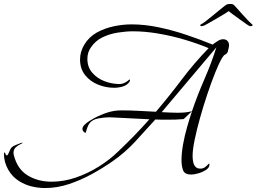

<svg xmlns="http://www.w3.org/2000/svg" viewBox="-60 -825 1295 969"><path d="M168 124Q134 124 100.5 116Q67 108 38 90Q2 68 -19 30.5Q-40 -7 -40 -48Q-40 -55 -37 -56Q-34 -54 -32 -47.5Q-30 -41 -26 -41Q-21 -41 -18 -48.5Q-15 -56 -14 -58Q-9 -69 -6 -75Q-3 -81 8 -88Q12 -90 21.5 -94Q31 -98 40.5 -101.5Q50 -105 53 -105Q54 -105 54 -104Q54 -102 42.5 -97Q31 -92 19.5 -81.5Q8 -71 8 -52Q8 -49 10 -41Q28 29 80 60.5Q132 92 200 92Q262 92 323 71Q384 50 439 15.5Q494 -19 537 -61Q578 -100 617.5 -140.5Q657 -181 694 -223L515 -232Q509 -232 503 -232.5Q497 -233 491 -233Q468 -233 437 -227.5Q406 -222 391 -202Q384 -192 380 -179Q376 -166 372 -154Q366 -156 361 -161.5Q356 -167 356 -174Q356 -185 367.5 -196Q379 -207 393 -215.5Q407 -224 416 -229Q448 -246 482 -257Q516 -268 553 -268Q597 -268 640.5 -265.5Q684 -263 727 -261Q795 -341 857.5 -424Q920 -507 993 -582Q938 -605 872.5 -624.5Q807 -644 739.5 -655.5Q672 -667 612 -667Q576 -667 534.5 -660.5Q493 -654 457 -636.5Q421 -619 399 -586Q381 -561 381 -528Q381 -486 406 -457.5Q431 -429 468 -415Q505 -401 542 -401Q557 -401 570 -407.5Q583 -414 593 -424Q596 -423 596 -420Q596 -419 595.5 -417.5Q595 -416 595 -414Q582 -395 560 -388.5Q538 -382 516 -382Q474 -382 434.5 -398Q395 -414 369.5 -446Q344 -478 344 -525Q344 -545 349.5 -563.5Q355 -582 365 -599Q389 -639 429 -661Q469 -683 515 -692.5Q561 -702 604 -702Q671 -702 742 -687Q813 -672 882.5 -648.5Q952 -625 1013 -600Q1023 -608 1038 -617.5Q1053 -627 1066 -627Q1080 -627 1088 -618.5Q1096 -610 1096 -596Q1096 -592 1095 -587.5Q1094 -583 1093 -578Q1090 -561 1085 -556Q1080 -551 1074.5 -548.5Q1069 -546 1061 -533Q1046 -508 1026.5 -459.5Q1007 -411 987 -351.5Q967 -292 950 -231.5Q933 -171 922.5 -120Q912 -69 912 -38Q912 -25 914.5 -10Q917 5 925.5 15.5Q934 26 951 26Q965 26 975 18.5Q985 11 994 1Q997 -1 997 4V6Q997 21 979.5 32.5Q962 44 940.5 50Q919 56 906 56Q872 56 864 34.5Q856 13 856 -16Q856 -53 864 -97Q872 -141 884.5 -184.5Q897 -228 909 -264L867 -224Q847 -222 827 -221.5Q807 -221 787 -221Q771 -221 755.5 -221Q740 -221 724 -222Q674 -166 622 -110Q570 -54 508 -11Q461 22 404.5 53Q348 84 288 104Q228 124 168 124ZM836 -256Q855 -256 873 -257.5Q891 -259 909 -264Q937 -346 971.5 -425Q1006 -504 1032 -586L756 -259Q776 -258 796 -257Q816 -256 836 -256ZM958 -693Q954 -693 951 -695.5Q948 -698 954 -702Q962 -705 981.5 -720.5Q1001 -736 1023.5 -754.5Q1046 -773 1063.5 -787Q1081 -801 1084 -802Q1089 -805 1102 -805Q1114 -805 1118 -802Q1120 -801 1133 -786.5Q1146 -772 1163 -753Q1180 -734 1194.5 -719Q1209 -704 1212 -702Q1215 -701 1215 -698Q1215 -695 1209.5 -693.5Q1204 -692 1199 -694Q1197 -694 1182 -704.5Q1167 -715 1147.5 -729Q1128 -743 1112.5 -754.5Q1097 -766 1095 -769Q1090 -765 1070.5 -753.5Q1051 -742 1027.5 -728Q1004 -714 985.5 -704Q967 -694 964 -694Q962 -693 958 -693Z"/></svg>

Font: Beau Rivage
Style: Regular
Weight: 400
Designer: Robert E. Leuschke
Foundry: Robert E. Leuschke
Version: Version 1.010; ttfautohint (v1.8.3)